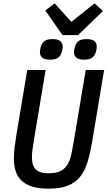

<svg xmlns="http://www.w3.org/2000/svg" viewBox="-20 -1117 643 1149"><path d="M253 -698 184 -285Q177 -244 174 -219Q171 -194 171 -178Q171 -155 175.5 -137Q180 -119 191.5 -106Q203 -93 222.5 -86.5Q242 -80 271 -80Q314 -80 340 -92.5Q366 -105 381.5 -128.5Q397 -152 405 -186Q413 -220 420 -262L493 -698H603L534 -284Q522 -210 506 -154.5Q490 -99 461.5 -62Q433 -25 387 -6.5Q341 12 269 12Q212 12 172.5 -0.5Q133 -13 108.5 -36.5Q84 -60 73.5 -93.5Q63 -127 63 -170Q63 -199 67.5 -236Q72 -273 78 -309L143 -698ZM354 -907 251 -1054 307 -1097 407 -986 546 -1097 596 -1051 447 -907ZM280 -760Q246 -760 232.5 -772.5Q219 -785 219 -803Q219 -808 219.5 -813.5Q220 -819 222 -828Q226 -851 241 -867Q256 -883 294 -883Q328 -883 341.5 -870.5Q355 -858 355 -840Q355 -835 354.5 -829.5Q354 -824 352 -815Q348 -792 333 -776Q318 -760 280 -760ZM484 -760Q450 -760 436.5 -772.5Q423 -785 423 -803Q423 -808 423.5 -813.5Q424 -819 426 -828Q430 -851 445 -867Q460 -883 498 -883Q532 -883 545.5 -870.5Q559 -858 559 -840Q559 -835 558.5 -829.5Q558 -824 556 -815Q552 -792 537 -776Q522 -760 484 -760Z"/></svg>

Font: IBM Plex Mono Medium
Style: Italic
Weight: 500
Italic angle: -9°
Monospace: yes
Designer: Mike Abbink, Paul van der Laan, Pieter van Rosmalen
Foundry: Bold Monday
Version: Version 2.3